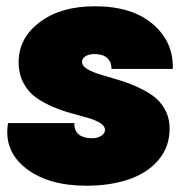

<svg xmlns="http://www.w3.org/2000/svg" viewBox="-20 -591 619 618"><path d="M525.9 -176.8Q525.9 -118.7 490.7 -76.7Q455.6 -34.7 395.5 -13.9Q335.4 6.8 257.8 6.8Q134.8 6.8 63 -49.6Q-8.8 -106 5.9 -194.8H219.2Q218.8 -169.9 233.9 -158Q249 -146 275.9 -146Q293.5 -146 305.7 -153.8Q317.9 -161.6 317.9 -172.9Q317.9 -185.5 302.5 -195.1Q287.1 -204.6 262.7 -211.7Q238.3 -218.8 208.5 -226.8Q178.7 -234.9 149.2 -247.6Q119.6 -260.3 95.2 -277.6Q70.8 -294.9 55.4 -324Q40 -353 40 -391.1Q40 -468.3 107.7 -519.5Q175.3 -570.8 285.2 -570.8Q405.3 -570.8 472.2 -513.2Q539.1 -455.6 536.1 -369.1H338.9Q338.9 -391.6 325 -404.3Q311 -417 284.2 -417Q267.1 -417 255.6 -410.2Q244.1 -403.3 244.1 -391.1Q244.1 -378.9 259.8 -369.4Q275.4 -359.9 300 -352.1Q324.7 -344.2 354.7 -335.7Q384.8 -327.1 415 -314.2Q445.3 -301.3 470 -284.4Q494.6 -267.6 510.3 -239.7Q525.9 -211.9 525.9 -176.8Z"/></svg>

Font: SVN-Poppins Black
Style: Italic
Weight: 900
Italic angle: -10°
Designer: Ninad Kale (Devanagari), Jonny Pinhorn (Latin)
Foundry: Indian Type Foundry
Version: Version 3.002 2017